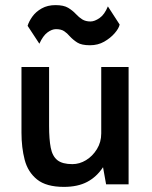

<svg xmlns="http://www.w3.org/2000/svg" viewBox="-20 -721 596 751"><path d="M230 10Q161 10 125 -19Q89 -48 76.5 -96Q64 -144 64 -202V-459H172V-229Q172 -176 178.5 -143Q185 -110 204.5 -94.5Q224 -79 263 -79Q291 -79 316.5 -94.5Q342 -110 359 -137.5Q376 -165 376 -199V-459H483V0H395L383 -67Q358 -29 321 -9.5Q284 10 230 10ZM332 -544Q299 -544 282.5 -554.5Q266 -565 253 -579Q243 -591 231 -599Q219 -607 199 -607Q183 -607 165.5 -594Q148 -581 134 -550L88 -620Q93 -637 106.5 -656Q120 -675 143 -688Q166 -701 197 -701Q229 -701 246.5 -690.5Q264 -680 277 -666Q289 -653 302 -645Q315 -637 334 -637Q350 -637 369.5 -650.5Q389 -664 402 -696L448 -625Q445 -610 428.5 -591Q412 -572 387.5 -558Q363 -544 332 -544Z"/></svg>

Font: Alata
Style: Regular
Weight: 400
Designer: Spyros Zevelakis, Eben Sorkin
Foundry: Spyros Zevelakis
Version: Version 1.005; ttfautohint (v1.8.4.7-5d5b)